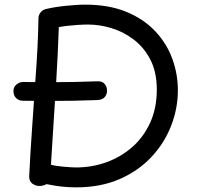

<svg xmlns="http://www.w3.org/2000/svg" viewBox="-20 -784 853 829"><path d="M80 -349Q61 -349 49.5 -360.5Q38 -372 38 -391Q38 -408 51 -419Q64 -430 80 -430Q129 -429 185 -429Q241 -429 297 -430Q353 -431 401 -433Q421 -434 431.5 -422Q442 -410 442 -393Q442 -375 431.5 -364Q421 -353 401 -352Q352 -350 296.5 -349Q241 -348 185 -348Q129 -348 80 -349ZM106 -22Q111 -126 118.5 -230.5Q126 -335 133 -440Q138 -506 141.5 -572Q145 -638 146 -704Q146 -718 154.5 -729.5Q163 -741 178 -745Q200 -750 222 -753.5Q244 -757 265.5 -759Q287 -761 307.5 -762.5Q328 -764 347 -764Q449 -764 524 -733.5Q599 -703 649 -650.5Q699 -598 723.5 -531.5Q748 -465 748 -394Q748 -317 719.5 -242.5Q691 -168 635 -107.5Q579 -47 497 -11Q415 25 308 25Q277 25 245.5 21.5Q214 18 181 11Q174 15 166 17Q158 19 150 19Q134 19 120 9Q106 -1 106 -22ZM200 -73Q209 -70 222.5 -68Q236 -66 252 -64.5Q268 -63 283 -62Q298 -61 308 -61Q377 -61 439.5 -83.5Q502 -106 551 -149Q600 -192 628.5 -254.5Q657 -317 657 -397Q657 -472 630 -525Q603 -578 559 -612Q515 -646 463 -662Q411 -678 361 -678Q340 -678 316.5 -676.5Q293 -675 271.5 -672.5Q250 -670 234 -667Q232 -606 229 -547Q226 -488 222.5 -429Q219 -370 215 -311Q211 -252 207.5 -193Q204 -134 200 -73Z"/></svg>

Font: Playpen Sans Arabic
Style: Regular
Weight: 400
Designer: Azza Alameddine, Laura Meseguer, Veronika Burian, José Scaglione
Foundry: TypeTogether
Version: Version 2.000